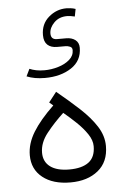

<svg xmlns="http://www.w3.org/2000/svg" viewBox="-54 -812 560 851"><g transform="rotate(-5 225.5 -386.5)"><path d="M273.9 -772.5Q280.8 -772.5 292 -771.2Q303.2 -770 314.5 -766.1L308.1 -732.9Q287.6 -737.8 273.9 -737.8Q238.3 -737.8 216.1 -715.3Q193.8 -692.9 193.8 -667Q193.8 -640.1 220.7 -640.1H261.7Q286.1 -640.1 302 -628.2Q317.9 -616.2 317.9 -593.3Q317.9 -535.6 270.5 -504.4Q223.1 -473.1 152.8 -473.1Q106 -473.1 71.8 -487.3L87.4 -519.5Q101.1 -513.7 117.2 -510.5Q133.3 -507.3 153.8 -507.3Q184.1 -507.3 214.6 -516.4Q245.1 -525.4 265.4 -543Q285.6 -560.5 285.6 -585.4Q285.6 -597.2 275.6 -601.3Q265.6 -605.5 254.4 -605.5H217.8Q190.9 -605.5 175.5 -619.6Q160.2 -633.8 160.2 -663.1Q160.2 -712.4 194.8 -742.4Q229.5 -772.5 273.9 -772.5ZM178.7 -348.6 161.6 -363.3 196.3 -407.7Q250.5 -363.3 295.9 -321.3Q341.3 -279.3 368.4 -237.1Q395.5 -194.8 395.5 -149.4Q395.5 -78.6 348.4 -40.3Q301.3 -2 225.6 -2Q147.5 -2 101.6 -38.6Q55.7 -75.2 55.7 -137.7Q55.7 -189 86.9 -240Q118.2 -291 178.7 -348.6ZM341.3 -153.3Q341.3 -179.7 322.5 -207.5Q303.7 -235.4 275.9 -262Q248 -288.6 219.7 -312Q176.8 -272 143.8 -230.2Q110.8 -188.5 110.8 -144Q110.8 -103.5 140.6 -81.5Q170.4 -59.6 225.1 -59.6Q281.2 -59.6 311.3 -82Q341.3 -104.5 341.3 -153.3Z"/></g></svg>

Font: Vazirmatn UI FD ExtraLight
Style: Regular
Weight: 200
Designer: Saber Rastikerdar
Foundry: Saber Rastikerdar
Version: Version 33.003